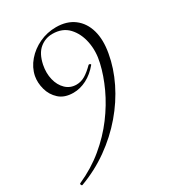

<svg xmlns="http://www.w3.org/2000/svg" viewBox="-196 -493 780 863"><g transform="rotate(-30 194.5 -62.0)"><path d="M-23 275Q-27 276 -29 270Q-31 264 -27 263Q47 230 105.5 181.5Q164 133 207 75.5Q250 18 278 -42.5Q306 -103 319 -160Q332 -215 322 -265.5Q312 -316 281.5 -348.5Q251 -381 199 -381Q162 -381 133.5 -357.5Q105 -334 94 -282Q86 -242 94.5 -207Q103 -172 125.5 -150.5Q148 -129 180 -129Q204 -129 225 -141.5Q246 -154 271 -179Q274 -181 278.5 -178.5Q283 -176 281 -173Q253 -139 219 -121.5Q185 -104 150 -104Q104 -104 77 -128.5Q50 -153 40.5 -188.5Q31 -224 37 -256Q45 -296 73 -328.5Q101 -361 141.5 -380Q182 -399 228 -399Q284 -399 321 -371Q358 -343 372 -293.5Q386 -244 374 -178Q362 -109 328.5 -40.5Q295 28 243 89Q191 150 123.5 198Q56 246 -23 275Z"/></g></svg>

Font: Cormorant Light
Style: Italic
Weight: 300
Italic angle: -10°
Designer: Christian Thalmann (Catharsis Fonts)
Foundry: Catharsis Fonts
Version: Version 4.000